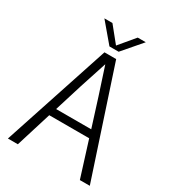

<svg xmlns="http://www.w3.org/2000/svg" viewBox="-212 -1020 1028 1137"><g transform="rotate(30 301.5 -451.0)"><path d="M263 -728H343L583 0H515L439 -242H166L91 0H23ZM242 -484 183 -294H423L363 -484L303 -668H302ZM271 -773 162 -902H217L302 -797L390 -902H445L334 -773Z"/></g></svg>

Font: Murecho Light
Style: Regular
Weight: 300
Designer: Neil Summerour
Foundry: Positype
Version: Version 1.010; ttfautohint (v1.8.3)